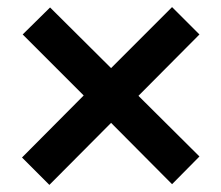

<svg xmlns="http://www.w3.org/2000/svg" viewBox="-20 -603 624 541"><path d="M42 -159.2 215.8 -334 43.9 -505.9 121.1 -582 293 -411.1 464.8 -583 542 -505.9 370.1 -333 542 -162.1 464.8 -84 293 -256.8 119.1 -82Z"/></svg>

Font: Arial
Style: Bold
Weight: 700
Designer: Steve Matteson
Foundry: Ascender Corporation
Version: Version 2.00.3